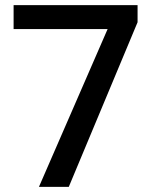

<svg xmlns="http://www.w3.org/2000/svg" viewBox="-20 -731 604 751"><path d="M132.3 0H249L518.1 -644V-710.9H33.2V-617.2H400.9Z"/></svg>

Font: Roboto Flex
Style: wght 500 wdth 100 opsz 14.0 GRAD 0.00 slnt 0.00 XTRA 468 XOPQ 96 YOPQ 79 YTLC 514 YTUC 712 YTAS 750 YTDE -203.00 YTFI 738
Weight: 500
Designer: Berlow after Robertson
Foundry: Google
Version: Version 3.100